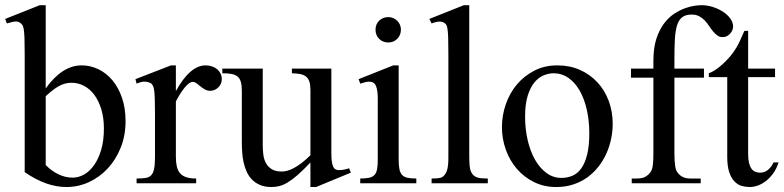

<svg xmlns="http://www.w3.org/2000/svg" viewBox="-24 -715 3057 749"><path d="M465.8 -241.7Q465.8 -186.5 447 -139.4Q428.2 -92.3 396.5 -58.1Q364.7 -23.9 323 -4.6Q281.2 14.6 234.9 14.6Q196.3 14.6 156 0.5Q115.7 -13.7 72.3 -43.5V-506.3Q72.3 -543.9 71.5 -565.9Q70.8 -587.9 68.8 -599.6Q66.9 -611.3 64 -616.2Q61 -621.1 56.6 -624.5Q48.8 -631.3 37.4 -631.1Q25.9 -630.9 2.9 -623.5L-3.9 -641.1L131.3 -694.8H154.3V-370.1Q218.8 -460 294.4 -460Q328.6 -460 359.6 -445.1Q390.6 -430.2 414.3 -402.1Q438 -374 451.9 -333.5Q465.8 -293 465.8 -241.7ZM381.3 -213.9Q381.3 -255.9 371.1 -289.1Q360.8 -322.3 343.8 -345.2Q326.7 -368.2 303.7 -380.1Q280.8 -392.1 255.4 -392.1Q246.6 -392.1 236.3 -390.4Q226.1 -388.7 214.1 -383.3Q202.1 -377.9 187.5 -367.4Q172.9 -356.9 154.3 -339.8V-71.3Q177.7 -47.4 204.6 -34.7Q231.4 -22 259.8 -22Q281.7 -22 303.5 -33.9Q325.2 -45.9 342.5 -70.1Q359.9 -94.2 370.6 -130.1Q381.3 -166 381.3 -213.9Z M841.3 -406.2Q841.3 -397.5 837.9 -389.2Q834.5 -380.9 828.4 -374.8Q822.3 -368.7 814.2 -364.7Q806.2 -360.8 796.9 -360.8Q784.7 -360.8 775.1 -366.2Q765.6 -371.6 757.8 -378.2Q750 -384.8 742.7 -390.1Q735.4 -395.5 727.5 -395.5Q715.3 -395.5 698 -375.2Q680.7 -355 662.1 -319.3V-104Q662.1 -83 665.5 -66.9Q668.9 -50.8 677.7 -40Q686.5 -29.3 701.9 -23.9Q717.3 -18.6 741.2 -18.6V0H508.8V-18.6Q529.8 -18.6 543.7 -20.8Q557.6 -22.9 565.7 -31.2Q573.7 -39.6 577.1 -56.2Q580.6 -72.8 580.6 -101.1V-274.4Q580.6 -309.6 579.8 -330.3Q579.1 -351.1 577.4 -362.8Q575.7 -374.5 572.8 -379.9Q569.8 -385.3 565.9 -389.6Q555.2 -395.5 542.2 -396.5Q529.3 -397.5 508.8 -388.7L504.4 -406.2L643.1 -460H662.1V-359.9Q717.8 -460 777.8 -460Q791 -460 802.7 -456.1Q814.5 -452.1 823 -445.1Q831.5 -438 836.4 -428Q841.3 -418 841.3 -406.2Z M1209 14.6H1187V-81.1Q1158.7 -51.3 1137.5 -32.7Q1116.2 -14.2 1098.9 -3.7Q1081.5 6.8 1066.4 10.7Q1051.3 14.6 1035.2 14.6Q1009.3 14.6 990.5 6.6Q971.7 -1.5 958.7 -14.9Q945.8 -28.3 938 -45.9Q930.2 -63.5 926 -82.8Q921.9 -102.1 920.7 -122.1Q919.4 -142.1 919.4 -159.7V-359.9Q919.4 -381.8 915.5 -395.5Q911.6 -409.2 902.6 -416.5Q893.6 -423.8 878.9 -426.5Q864.3 -429.2 843.3 -429.2V-447.3H1001V-147.9Q1001 -128.9 1003.4 -110.6Q1005.9 -92.3 1013.9 -77.9Q1022 -63.5 1036.6 -54.7Q1051.3 -45.9 1075.2 -45.9Q1085 -45.9 1096.4 -48.8Q1107.9 -51.8 1121.8 -59.1Q1135.7 -66.4 1151.9 -78.6Q1168 -90.8 1187 -109.4V-363.8Q1187 -384.3 1182.9 -396.7Q1178.7 -409.2 1169.9 -416.3Q1161.1 -423.3 1147.5 -426Q1133.8 -428.7 1114.7 -429.2V-447.3H1268.6V-118.7Q1268.6 -98.6 1270.3 -85.7Q1272 -72.8 1275.6 -64.9Q1279.3 -57.1 1285.2 -54.2Q1291 -51.3 1298.8 -51.3Q1305.7 -51.3 1316.4 -53Q1327.1 -54.7 1337.9 -58.6L1344.7 -41.5Z M1540 -599.6Q1540 -578.6 1526.1 -564Q1512.2 -549.3 1490.7 -549.3Q1469.2 -549.3 1455.1 -563.5Q1440.9 -577.6 1440.9 -599.6Q1440.9 -610.4 1444.8 -619.4Q1448.7 -628.4 1455.6 -634.8Q1462.4 -641.1 1471.4 -644.8Q1480.5 -648.4 1490.7 -648.4Q1501 -648.4 1510 -644.5Q1519 -640.6 1525.6 -634Q1532.2 -627.4 1536.1 -618.7Q1540 -609.9 1540 -599.6ZM1381.3 0V-18.6Q1402.3 -18.6 1415.8 -21.5Q1429.2 -24.4 1436.8 -32.5Q1444.3 -40.5 1447 -54.9Q1449.7 -69.3 1449.7 -91.8V-331.1Q1449.7 -363.3 1442.6 -379.9Q1435.5 -396.5 1416 -396.5Q1409.2 -396.5 1400.9 -394.5Q1392.6 -392.6 1381.3 -388.7L1375 -406.2L1510.3 -460H1531.2V-91.8Q1531.2 -69.3 1534.2 -54.9Q1537.1 -40.5 1544.7 -32.5Q1552.2 -24.4 1565.7 -21.5Q1579.1 -18.6 1600.1 -18.6V0Z M1659.7 0V-18.6Q1682.1 -18.6 1692.9 -21Q1703.6 -23.4 1711.4 -33.7Q1714.4 -37.6 1716.8 -42.7Q1719.2 -47.9 1721.2 -55.7Q1723.1 -63.5 1724.1 -74.5Q1725.1 -85.4 1725.1 -101.1V-506.8Q1725.1 -544.9 1724.4 -566.9Q1723.6 -588.9 1721.9 -600.6Q1720.2 -612.3 1717.8 -616.7Q1715.3 -621.1 1711.4 -624.5Q1707 -627.4 1702.1 -629.2Q1697.3 -630.9 1691.4 -630.9Q1685.5 -630.9 1677.7 -629.2Q1669.9 -627.4 1659.7 -623.5L1650.9 -641.1L1785.6 -694.8H1806.6V-101.1Q1806.6 -86.4 1807.4 -75.9Q1808.1 -65.4 1809.6 -57.9Q1811 -50.3 1813.5 -45.2Q1815.9 -40 1819.3 -35.6Q1822.8 -31.2 1827.1 -28.1Q1831.5 -24.9 1838.1 -22.7Q1844.7 -20.5 1854.7 -19.5Q1864.7 -18.6 1878.9 -18.6V0Z M2366.2 -231.9Q2366.2 -203.1 2360.1 -173.6Q2354 -144 2341.8 -116.7Q2329.6 -89.4 2311 -65.4Q2292.5 -41.5 2268.1 -23.7Q2243.7 -5.9 2212.9 4.4Q2182.1 14.6 2145.5 14.6Q2098.6 14.6 2059.8 -4.4Q2021 -23.4 1992.9 -55.7Q1964.8 -87.9 1949.5 -130.4Q1934.1 -172.9 1934.1 -219.2Q1934.1 -264.6 1949 -307.9Q1963.9 -351.1 1991.9 -384.8Q2020 -418.5 2060.1 -439.2Q2100.1 -460 2150.4 -460Q2198.7 -460 2238.3 -442.4Q2277.8 -424.8 2306.4 -394Q2335 -363.3 2350.6 -321.5Q2366.2 -279.8 2366.2 -231.9ZM2274.9 -194.3Q2274.9 -244.1 2265.1 -287.1Q2255.4 -330.1 2237.3 -361.6Q2219.2 -393.1 2193.4 -411.1Q2167.5 -429.2 2135.3 -429.2Q2116.2 -429.2 2096.4 -420.9Q2076.7 -412.6 2060.5 -393.1Q2044.4 -373.5 2034.4 -341.1Q2024.4 -308.6 2024.4 -259.8Q2024.4 -211.9 2034.4 -168.5Q2044.4 -125 2063 -92.3Q2081.5 -59.6 2107.7 -40.3Q2133.8 -21 2166 -21Q2190.4 -21 2210.4 -30Q2230.5 -39.1 2244.6 -59.6Q2258.8 -80.1 2266.8 -113.3Q2274.9 -146.5 2274.9 -194.3Z M2835.9 -610.8Q2835.9 -604.5 2833 -597.4Q2830.1 -590.3 2824.7 -584.2Q2819.3 -578.1 2812 -574.2Q2804.7 -570.3 2796.4 -570.3Q2783.7 -569.8 2774.7 -576.4Q2765.6 -583 2757.6 -592.8Q2749.5 -602.5 2741.9 -614Q2734.4 -625.5 2725.1 -635.3Q2715.8 -645 2703.6 -651.6Q2691.4 -658.2 2674.3 -658.2Q2650.9 -658.2 2637.5 -647.9Q2624 -637.7 2617.2 -616Q2610.4 -594.2 2608.6 -560.5Q2606.9 -526.9 2606.9 -479.5V-447.3H2722.2V-412.1H2606.9V-118.7Q2606.9 -87.4 2609.9 -67.4Q2612.8 -47.4 2621.1 -39.6Q2637.2 -18.6 2669.4 -18.6H2709.5V0H2440.4V-18.6H2460.4Q2472.2 -18.6 2482.9 -21.2Q2493.7 -23.9 2504.9 -33.7Q2510.7 -39.1 2514.6 -44.9Q2518.6 -50.8 2520.8 -60.1Q2522.9 -69.3 2523.9 -83.3Q2524.9 -97.2 2524.9 -118.7V-412.1H2437.5V-447.3H2524.9V-477.5Q2524.9 -528.3 2536.6 -564Q2548.3 -599.6 2566.7 -623.8Q2585 -647.9 2607.2 -662.1Q2629.4 -676.3 2650.4 -683.6Q2671.4 -690.9 2688.2 -692.9Q2705.1 -694.8 2712.9 -694.8Q2734.4 -694.8 2756.1 -688Q2777.8 -681.2 2795.7 -669.7Q2813.5 -658.2 2824.7 -643.1Q2835.9 -627.9 2835.9 -610.8Z M3013.2 -81.5Q3005.4 -56.6 2992.2 -38.6Q2979 -20.5 2963.9 -8.8Q2948.7 2.9 2932.4 8.8Q2916 14.6 2901.4 14.6Q2885.3 14.6 2869.6 10.3Q2854 5.9 2841.3 -7.1Q2828.6 -20 2820.8 -43.2Q2813 -66.4 2813 -104V-414.1H2741.2V-429.2Q2761.2 -436.5 2783.4 -454.8Q2805.7 -473.1 2824.7 -495.6Q2831.5 -503.9 2836.9 -511.2Q2842.3 -518.6 2848.6 -529.1Q2855 -539.6 2862.3 -555.2Q2869.6 -570.8 2879.9 -594.7H2894.5V-447.3H2999.5V-414.1H2894.5V-115.7Q2894.5 -93.8 2897.9 -79.6Q2901.4 -65.4 2907.5 -57.1Q2913.6 -48.8 2921.6 -45.4Q2929.7 -42 2939 -41.5Q2957 -40.5 2970.9 -51.5Q2984.9 -62.5 2993.7 -81.5Z"/></svg>

Font: Goda
Style: Regular
Weight: 400
Version: 1.0.5